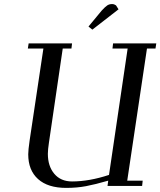

<svg xmlns="http://www.w3.org/2000/svg" viewBox="-20 -916 790 946"><path d="M117.2 -676.8 121.1 -702.1H335L332 -676.8H289.1L221.2 -213.9Q215.8 -178.2 215.8 -158.2Q215.8 -97.2 247.6 -59.6Q279.3 -22 335 -22Q419.4 -22 517.1 -54.2L608.9 -676.8H534.2L537.1 -702.1H750L746.1 -676.8H704.1L606.9 -25.9H683.1L680.2 0H509.8L513.2 -25.9Q449.2 -7.3 404.1 1.2Q358.9 9.8 306.2 9.8Q215.8 9.8 167.5 -33.7Q119.1 -77.1 119.1 -155.8Q119.1 -176.3 126 -224.1L193.8 -676.8ZM416 -785.2 481 -863.8Q498.5 -882.8 508.5 -889.4Q518.6 -896 532.2 -896Q537.6 -896 542.5 -894.3Q547.4 -892.6 549.8 -890.6L551.8 -889.2L564 -870.1L435.1 -770Z"/></svg>

Font: Dehuti
Style: Bold-Italic
Weight: 700
Version: Version 1.2